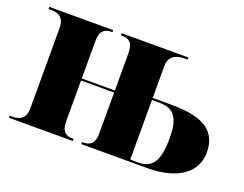

<svg xmlns="http://www.w3.org/2000/svg" viewBox="-89 -704 1106 872"><g transform="rotate(20 463.5 -268.0)"><path d="M16 0H325V-10H322C291 -10 266 -21 266 -74V-271H426V-74C426 -21 402 -10 371 -10H366V0H683C840 0 915 -68 915 -159C915 -284 809 -308 686 -308H599V-463C599 -505 626 -526 676 -526H689V-536H366V-526H371C402 -526 426 -515 426 -462V-281H266V-462C266 -514 290 -526 321 -526H325V-536H16V-526H27C61 -526 93 -515 93 -462V-74C93 -21 62 -10 27 -10H16ZM638 -10H599V-298H635C706 -298 734 -260 734 -163C734 -53 707 -10 638 -10Z"/></g></svg>

Font: Noto Serif Display ExtraBold
Style: Regular
Weight: 800
Designer: Monotype Design Team
Foundry: Monotype Imaging Inc.
Version: Version 2.009